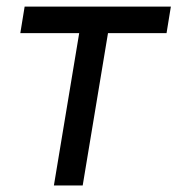

<svg xmlns="http://www.w3.org/2000/svg" viewBox="-20 -566 541 586"><path d="M144.5 0 221.7 -464.8H42L55.2 -545.9H501.5L488.3 -464.8H309.6L232.4 0Z"/></svg>

Font: Adwaita Sans
Style: Italic
Weight: 400
Italic angle: -9.39999°
Designer: Rasmus Andersson
Foundry: rsms
Version: Version 4.001;git-9221beed3